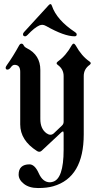

<svg xmlns="http://www.w3.org/2000/svg" viewBox="-20 -738 511 946"><path d="M7.8 0ZM93.3 -569.3Q93.3 -574.2 98.6 -580.1L220.2 -712.9Q224.6 -717.8 228.8 -717.8Q232.9 -717.8 235.4 -710.4Q258.8 -639.6 350.6 -579.1Q357.9 -574.2 357.9 -568.4Q357.9 -559.1 347.7 -559.1Q296.9 -559.1 208 -609.4Q196.8 -615.7 189.2 -615.7Q181.6 -615.7 174.3 -612.8Q150.9 -603 115.7 -565.9Q109.4 -559.1 104 -559.1Q93.3 -559.1 93.3 -569.3ZM7.8 -404.8Q7.8 -409.2 15.6 -419.9Q43.5 -458.5 74.2 -514.2Q79.1 -522.9 85.9 -522.9Q92.8 -522.9 96.7 -514.6Q100.6 -506.3 112.3 -500.5Q178.7 -467.3 178.7 -393.6V-151.4Q178.7 -103 209.5 -81.1Q219.2 -74.2 228.5 -74.2Q237.8 -74.2 245.6 -81.5L285.6 -119.6Q293.5 -127 293.5 -138.2V-363.3Q293.5 -397.5 264.2 -418.5Q258.8 -422.4 258.8 -426.3Q258.8 -430.2 265.1 -435.1Q305.2 -463.9 333 -514.2Q337.9 -522.9 342.8 -522.9Q347.7 -522.9 353 -514.2Q381.8 -461.9 420.9 -435.1Q427.2 -430.7 427.2 -426.8Q427.2 -422.9 421.9 -418.5Q392.6 -397.9 392.6 -363.3V-76.2Q392.6 136.7 242.2 179.7Q211.4 188.5 167.7 188.5Q124 188.5 97.9 168Q71.8 147.5 71.8 122.3Q71.8 97.2 85.4 84.5Q99.1 71.8 125.2 71.8Q151.4 71.8 171.1 116Q190.9 160.2 226.1 160.2Q231 160.2 238.3 158.2Q293.5 145.5 293.5 -1V-80.1Q293.5 -90.3 290.3 -90.3Q287.1 -90.3 282.2 -85.9L185.1 4.9Q179.7 9.8 173.8 9.8Q168 9.8 162.6 6.3Q79.6 -46.4 79.6 -125V-384.8Q79.6 -418.5 51.8 -418.5Q42 -418.5 33.7 -406.7Q25.4 -395 16.6 -395Q7.8 -395 7.8 -404.8Z"/></svg>

Font: UnifrakturMaguntia21
Style: Book
Weight: 400
Designer: j. 'mach' wust, Gerrit Ansmann, Georg Duffner, based on a font by Peter Wiegel, original typeface by Carl Albert Fahrenw
Version: Version 2017-03-19